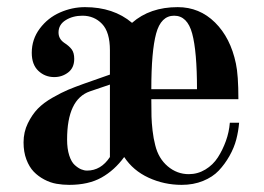

<svg xmlns="http://www.w3.org/2000/svg" viewBox="-20 -506 740 538"><path d="M46 -107Q46 -136 58 -160.5Q70 -185 86 -201.5Q102 -218 127.5 -232.5Q153 -247 171 -254.5Q189 -262 214 -271L288 -297V-365Q288 -416 266 -439Q244 -462 211 -462Q184 -462 164 -449.5Q144 -437 144 -415Q144 -397 160 -386Q174 -377 181 -367.5Q188 -358 188 -341Q188 -316 171 -303Q154 -290 132 -290Q106 -290 87.5 -307.5Q69 -325 69 -358Q69 -396 91.5 -426Q114 -456 148 -471Q182 -486 218 -486Q298 -486 350 -442Q400 -486 478 -486Q539 -486 582.5 -443Q626 -400 641 -328Q648 -296 648 -228H404Q404 -196 404.5 -179Q405 -162 407.5 -140Q410 -118 415 -99Q424 -62 450 -40Q476 -18 509 -18Q534 -18 555.5 -31Q577 -44 590.5 -65Q604 -86 613 -111Q622 -136 624 -162H650Q648 -138 642 -115Q636 -92 623 -69Q610 -46 593 -28Q576 -10 549 1Q522 12 489 12Q440 12 396.5 -8Q353 -28 328 -66Q301 -29 264.5 -8.5Q228 12 174 12Q156 12 138.5 9Q121 6 104 -3Q87 -12 74.5 -25Q62 -38 54 -59Q46 -80 46 -107ZM168 -115Q168 -89 174 -70.5Q180 -52 189.5 -43.5Q199 -35 207.5 -31.5Q216 -28 224 -28Q263 -28 288 -66V-269L232 -250Q168 -228 168 -115ZM404 -256H532Q532 -362 518.5 -412Q505 -462 468 -462Q431 -462 417.5 -412Q404 -362 404 -256Z"/></svg>

Font: Old Standard TT
Style: Bold
Weight: 700
Designer: Alexey Kryukov <alexios@thessalonica.org.ru>
Version: Version 2.2